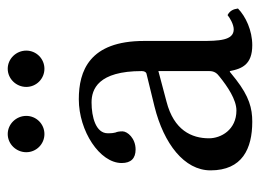

<svg xmlns="http://www.w3.org/2000/svg" viewBox="-108 -555 673 497"><g transform="rotate(-90 228.5 -306.5)"><path d="M83 -575C83 -549 104 -528 130 -528C156 -528 177 -549 177 -575C177 -601 156 -623 130 -623C104 -623 83 -601 83 -575ZM252 -575C252 -549 273 -528 299 -528C325 -528 346 -549 346 -575C346 -601 325 -623 299 -623C273 -623 252 -601 252 -575ZM293 -233V-101C293 -88 287 -81 279 -75C253 -54 219 -31 191 -31C141 -31 119 -71 119 -102C119 -147 140 -193 214 -212ZM293 -48C299 -17 309.6 10 360 10C398.3 10 434.3 -7 455 -27C453.3 -39.3 449.3 -47.7 438 -54C430.5 -47.8 413.7 -38 401 -38C372 -38 371 -77 371 -123V-270C371 -412 293 -439 220 -439C138 -439 55 -385 55 -328C55 -304 67 -292 90 -292C119 -292 137 -313 137 -326C137 -333 136 -340 134 -344C133 -347 132 -353 132 -364C132 -395 174 -406 212 -406C246 -406 293 -389 293 -276C293 -269 290 -265 287 -264L201 -243C105 -219 36 -166 36 -98C36 -16 92 10 162 10C196.8 10 227 2 271 -32L291 -48Z"/></g></svg>

Font: Libertinus Serif
Style: Regular
Weight: 400
Designer: Philipp H. Poll
Foundry: Khaled Hosny
Version: Version 6.2